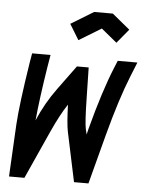

<svg xmlns="http://www.w3.org/2000/svg" viewBox="-51 -729 588 770"><g transform="rotate(5 243.5 -343.5)"><path d="M372.1 -687 443.4 -628.4 396.5 -571.8 333.5 -623.5 243.7 -568.8 205.6 -631.3 296.9 -687ZM224.6 -307.6Q195.8 -264.6 164.1 -194.8L76.2 0H14.2L25.4 -211.4Q30.3 -292 57.1 -462.4L63.5 -500H137.7L129.4 -450.7Q108.9 -321.8 100.6 -233.4Q131.3 -305.7 176.3 -366.7L247.1 -463.4H294.4L296.9 -342.8Q298.8 -240.7 304.7 -215.3L309.6 -194.8L315.4 -218.8Q356 -373 396.5 -471.7L408.2 -500H487.3L464.8 -444.3Q425.8 -347.7 386.7 -200.2L334 0H275.9L233.4 -200.7Q227.1 -232.4 224.6 -307.6Z"/></g></svg>

Font: Anka/Coder Narrow
Style: Italic
Weight: 400
Width: 3
Italic angle: -12°
Monospace: yes
Version: Version 001.100